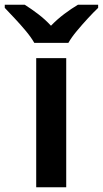

<svg xmlns="http://www.w3.org/2000/svg" viewBox="-71 -786 432 806"><path d="M207 0H81V-542H207ZM73 -606Q60 -629 37.5 -656Q15 -683 -9 -708.5Q-33 -734 -51 -753V-766H33Q60 -749 89 -727Q118 -705 143 -678Q169 -705 199 -727.5Q229 -750 256 -766H341V-753Q322 -735 298 -709Q274 -683 251.5 -656Q229 -629 216 -606Z"/></svg>

Font: Noto Sans SemiBold
Style: Regular
Weight: 600
Designer: Monotype Design Team
Foundry: Monotype Imaging Inc.
Version: Version 2.007